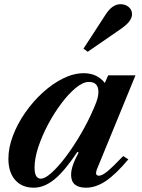

<svg xmlns="http://www.w3.org/2000/svg" viewBox="-20 -883 674 914"><path d="M140.5 10.5Q84.5 10.5 52.2 -26.2Q20 -63 20 -127Q20 -180.5 41.8 -237.5Q63.5 -294.5 100.5 -347.5Q137.5 -400.5 184 -442.8Q230.5 -485 280.8 -509.8Q331 -534.5 379 -534.5Q442.5 -534.5 479 -488L495 -524.5H625L443 -81Q428.5 -46.5 451 -46.5Q465.5 -46.5 490 -66.2Q514.5 -86 566.5 -140L591 -124.5Q531.5 -53.5 484 -21.5Q436.5 10.5 389.5 10.5Q318.5 10.5 318.5 -50.5Q318.5 -71.5 326.8 -96Q335 -120.5 354.5 -157.5L348 -159.5Q288 -69 239.2 -29.2Q190.5 10.5 140.5 10.5ZM174.5 -32.5Q194.5 -32.5 226 -61Q257.5 -89.5 293.8 -137.5Q330 -185.5 365 -245.5Q400 -305.5 427 -368.5Q440.5 -399.5 444.5 -415.8Q448.5 -432 448.5 -445Q448.5 -493 403 -493Q375.5 -493 341.2 -465Q307 -437 272.5 -391.2Q238 -345.5 209 -291Q180 -236.5 162.2 -182.5Q144.5 -128.5 144.5 -85Q144.5 -32.5 174.5 -32.5ZM397.5 -636.5 377.5 -651.5 483 -814Q514.5 -863 553.5 -863Q577 -863 592.8 -849.5Q608.5 -836 608.5 -815.5Q608.5 -799 596 -781.8Q583.5 -764.5 552 -743Z"/></svg>

Font: Libre Caslon Text SemiBold Italic
Style: Regular
Weight: 600
Italic angle: -22.583°
Designer: Pablo Impallari, Rodrigo Fuenzalida, Katja Schimmel
Foundry: Pablo Impallari, Rodrigo Fuenzalida
Version: Version 2.000